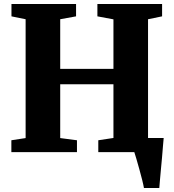

<svg xmlns="http://www.w3.org/2000/svg" viewBox="-20 -763 871 963"><path d="M702 180Q699.5 165 693 139Q686.5 113 678.5 84.5Q670.5 56 663.8 32.8Q657 9.5 653.5 -0.5L621 -71H801Q799.5 -57.5 797.5 -31.8Q795.5 -6 792.8 25.5Q790 57 787 87.8Q784 118.5 782 143.5Q780 168.5 779 180ZM108.5 -70.5V-666.5L37.5 -681V-743H361.5V-681L282 -666.5V-417.5H549V-666L468.5 -681V-743H793V-681L722.5 -666.5V-70.5L794 -59.5V0H473V-59.5L549 -71V-340.5H282V-70.5L366 -59.5V0H37V-59.5Z"/></svg>

Font: Merriweather 36pt Black
Style: Regular
Weight: 900
Version: Version 2.100